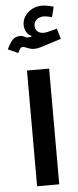

<svg xmlns="http://www.w3.org/2000/svg" viewBox="-74 -951 399 983"><g transform="rotate(-5 125.5 -459.5)"><path d="M189.5 -594.7V0H75.7V-594.7ZM207 -860.4Q194.8 -863.3 185.5 -863.3Q162.1 -863.3 148.2 -851.1Q134.3 -838.9 134.3 -819.8Q134.3 -803.2 145.3 -791.5Q156.2 -779.8 178.2 -779.8Q186.5 -779.8 197.3 -782.2Q208 -784.7 221.7 -788.1L246.6 -794.9L262.7 -741.2L154.3 -707Q137.2 -702.1 124.5 -702.1Q115.2 -702.1 106.4 -703.9Q97.7 -705.6 86.4 -710.4Q80.1 -712.9 75 -714.8Q69.8 -716.8 65.4 -716.8Q56.6 -716.8 51.3 -709.7Q45.9 -702.6 39.1 -688L-12.7 -711.4Q3.4 -744.6 17.8 -759.3Q32.2 -773.9 54.2 -773.9Q69.8 -773.9 80.1 -767.1Q90.3 -760.3 113.8 -765.6L114.7 -769Q96.7 -777.3 87.9 -793.5Q79.1 -809.6 79.1 -828.6Q79.1 -864.7 108.6 -891.8Q138.2 -918.9 182.1 -918.9Q200.7 -918.9 220.2 -913.6L240.2 -908.7L227.5 -856Z"/></g></svg>

Font: Estedad-FD SemiBold
Style: Regular
Weight: 600
Designer: Amin Abedi
Version: Version 7.3